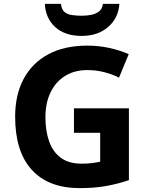

<svg xmlns="http://www.w3.org/2000/svg" viewBox="-20 -959 764 989"><path d="M361 -401H644V-31Q588 -12 527.5 -1Q467 10 390 10Q230 10 144 -84Q58 -178 58 -358Q58 -470 101.5 -552Q145 -634 228 -679Q311 -724 431 -724Q488 -724 543 -712Q598 -700 643 -680L593 -559Q560 -576 518 -587Q476 -598 430 -598Q364 -598 315.5 -568Q267 -538 240.5 -483.5Q214 -429 214 -355Q214 -285 233 -231Q252 -177 293 -146.5Q334 -116 400 -116Q432 -116 454.5 -119Q477 -122 496 -126V-275H361ZM595 -939Q590 -866 537 -820Q484 -774 401 -774Q315 -774 265 -819Q215 -864 211 -939H294Q297 -911 311.5 -898Q326 -885 350 -881.5Q374 -878 402 -878Q426 -878 449.5 -882.5Q473 -887 490 -900Q507 -913 510 -939Z"/></svg>

Font: Noto Sans IKEA
Style: Bold
Weight: 600
Designer: Monotype Design Team
Foundry: Monotype Imaging Inc.
Version: Version 2.001